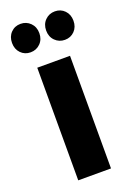

<svg xmlns="http://www.w3.org/2000/svg" viewBox="-135 -741 546 793"><g transform="rotate(-20 138.0 -344.5)"><path d="M66 -495H210V0H66ZM62.5 -564Q37 -564 20 -581.5Q3 -599 3 -626.5Q3 -654 20 -671.5Q37 -689 62.5 -689Q88 -689 105.5 -671.5Q123 -654 123 -626.5Q123 -599 105.5 -581.5Q88 -564 62.5 -564ZM213.5 -564Q188 -564 170.5 -581.5Q153 -599 153 -626.5Q153 -654 170.5 -671.5Q188 -689 213.5 -689Q239 -689 256 -671.5Q273 -654 273 -626.5Q273 -599 256 -581.5Q239 -564 213.5 -564Z"/></g></svg>

Font: Montserrat Ace
Style: Bold
Weight: 700
Designer: Julieta Ulanovsky
Foundry: Julieta Ulanovsky
Version: Version 1